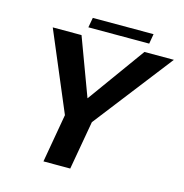

<svg xmlns="http://www.w3.org/2000/svg" viewBox="-113 -879 940 983"><g transform="rotate(15 357.5 -387.5)"><path d="M204.5 0H346.5L392 -258L715 -675H559L339.5 -371H338.5L225.5 -675H73L249.5 -257ZM249 -722.5H571.5L580.5 -775H258.5Z"/></g></svg>

Font: Anybody Thin SemiBold
Style: Italic
Weight: 600
Italic angle: -10°
Version: Version 1.113;gftools[0.9.25]